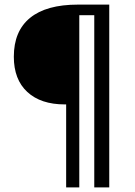

<svg xmlns="http://www.w3.org/2000/svg" viewBox="-20 -720 584 833"><path d="M267 -267H261Q157 -267 98.5 -321Q40 -375 40 -474Q40 -585 110.5 -642.5Q181 -700 318 -700H454V93H389V-654H324V93H267Z"/></svg>

Font: Sarabun
Style: Bold
Weight: 700
Designer: Suppakit Chalermlarp | Katatrad Co.,Ltd.
Foundry: Cadson Demak Co.,Ltd.
Version: Version 1.000; ttfautohint (v1.6)